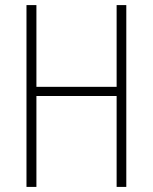

<svg xmlns="http://www.w3.org/2000/svg" viewBox="-20 -734 601 754"><path d="M476 0V-714H438V-393H123V-714H84V0H123V-357H438V0Z"/></svg>

Font: Noto Sans Myanmar UI Condensed ExtraLight
Style: Regular
Weight: 200
Width: 3
Designer: Monotype Design Team
Foundry: Monotype Imaging Inc.
Version: Version 2.103